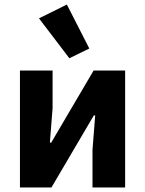

<svg xmlns="http://www.w3.org/2000/svg" viewBox="-20 -827 640 847"><path d="M68 0H207L394 -318H400L388 -166V0H532V-516H393L206 -198H200L212 -350V-516H68ZM286 -570 374 -613 275 -807 152 -746Z"/></svg>

Font: IBM Plex Mono
Style: Bold
Weight: 700
Monospace: yes
Designer: Mike Abbink, Paul van der Laan, Pieter van Rosmalen
Foundry: Bold Monday
Version: Version 2.004